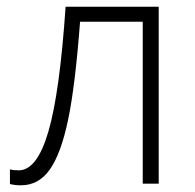

<svg xmlns="http://www.w3.org/2000/svg" viewBox="-20 -551 585 576"><path d="M456.1 0H408.2V-485.8H220.2Q205.6 -293 184.3 -191.7Q163.1 -90.3 129.6 -42.7Q96.2 4.9 43 4.9Q23.9 4.9 9.8 1V-43Q19 -40 36.1 -40Q91.3 -40 125.2 -156.5Q159.2 -272.9 176.8 -530.8H456.1Z"/></svg>

Font: Zoram GWebM Light
Style: Regular
Weight: 300
Foundry: Ascender Corporation
Version: Version 1.000